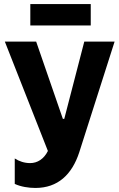

<svg xmlns="http://www.w3.org/2000/svg" viewBox="-20 -726 587 950"><path d="M130 -600H429V-706H130ZM155 204C266 204 336 138 372 28L547 -520H397L298 -138H291L159 -520H4L217 21C197 61 165 81 129 81C101 81 74 72 53 58V184C83 198 122 204 155 204Z"/></svg>

Font: Fixel Text Bold
Style: Bold
Weight: 700
Width: 4
Designer: AlfaBravo + MacPaw
Foundry: Kyrylo Tkachov, Marchela Mozhyna, Serhii Makarenko, Maria Weinstein, Zakhar Kryvoshyya
Version: Version 1.211